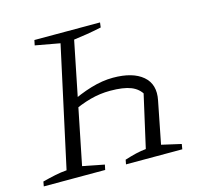

<svg xmlns="http://www.w3.org/2000/svg" viewBox="-96 -764 937 873"><g transform="rotate(-15 372.0 -327.0)"><path d="M6 0 10 -22Q41 -30 69.5 -36Q98 -42 125 -44L248 -609L132 -630L137 -654H446L443 -631Q405 -623 374 -618Q343 -613 312 -609L198 -44L300 -24L295 0ZM393 0 397 -21Q425 -30 450 -36Q475 -42 498 -44L560 -318L559 -283Q542 -314 507 -328Q472 -342 409 -342Q362 -342 315.5 -329.5Q269 -317 216 -291L223 -335Q277 -363 332 -379.5Q387 -396 437 -396Q530 -396 577 -356Q624 -316 609 -243L570 -45L662 -24L658 0Z"/></g></svg>

Font: Piazzolla 8pt ExtraLight
Style: Italic
Weight: 250
Italic angle: -11.3°
Designer: Juan Pablo del Peral
Foundry: Huerta Tipografica
Version: Version 2.001